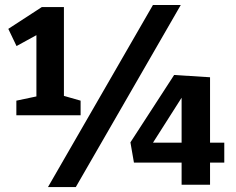

<svg xmlns="http://www.w3.org/2000/svg" viewBox="-20 -734 937 763"><path d="M234 -334.3 217.3 -357.7 300.3 -334V-276H45V-334L141.3 -354.3L124.7 -334.3V-610L154.7 -610.7L45.7 -551L13 -619.3L146.3 -706H234ZM170.7 9.3 587.7 -714H698.3L281.3 9.3ZM701.7 -110.3 715 -87.7H512.3L498.3 -168.3L672 -436L814.7 -427V-150.3L788.7 -167H871.3V-87.7H788.7L814.7 -110.3V0H701.7ZM717.7 -167 701.7 -150.3V-372.3L718 -371.3L568.7 -136.7L554.7 -167Z"/></svg>

Font: Bitter Thin
Style: Regular
Weight: 100
Designer: Sol Matas, and Bitter project Authors
Foundry: Sol Matas
Version: Version 2.002